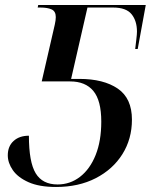

<svg xmlns="http://www.w3.org/2000/svg" viewBox="-20 -734 620 764"><path d="M203 10Q136 10 93.5 -9Q51 -28 31 -57Q11 -86 11 -116Q11 -152 34 -173Q57 -194 95 -194Q95 -89 122 -44.5Q149 0 209 0Q259 0 298.5 -30.5Q338 -61 360.5 -117Q383 -173 383 -250Q383 -334 351.5 -372Q320 -410 259 -410H146L198 -636Q200 -644 201 -652.5Q202 -661 202 -666Q202 -689 185.5 -696.5Q169 -704 141 -704H130L132 -714H560L528 -539H518Q520 -557 522.5 -577.5Q525 -598 525 -608Q525 -651 503.5 -677.5Q482 -704 430 -704H328L263 -420H296Q392 -420 448.5 -381.5Q505 -343 505 -258Q505 -181 467 -120.5Q429 -60 361 -25Q293 10 203 10Z"/></svg>

Font: Noto Serif Display Medium
Style: Italic
Weight: 500
Italic angle: -12°
Designer: Monotype Design Team
Foundry: Monotype Imaging Inc.
Version: Version 2.009